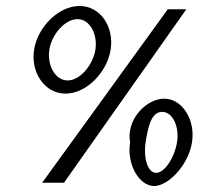

<svg xmlns="http://www.w3.org/2000/svg" viewBox="-20 -611 668 642"><path d="M94 -445C82 -369 129 -298 199 -298C269 -298 338 -369 350 -445C362 -521 316 -591 246 -591C176 -591 106 -521 94 -445ZM145 -445C153 -496 197 -547 239 -547C281 -547 307 -496 299 -445C291 -394 248 -342 206 -342C164 -342 137 -394 145 -445ZM121 0H194L603 -580H541ZM415 -135C403 -59 447 11 495 11C543 11 610 -59 622 -135C634 -211 589 -281 529 -281C469 -281 401 -211 415 -135ZM467 -136C475 -187 486 -237 522 -237C558 -237 580 -187 572 -136C564 -85 531 -33 502 -33C473 -33 459 -85 467 -136Z"/></svg>

Font: Charger Sport
Style: DfNrwObl
Weight: 400
Designer: Jasper
Foundry: Cannot Into Space Fonts
Version: Version 1.1